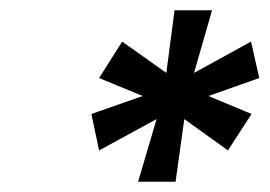

<svg xmlns="http://www.w3.org/2000/svg" viewBox="-20 -690 525 374"><path d="M393 -670H320L304 -548L218 -609L173 -538L258 -503L158 -468L173 -397L285 -458L249 -336H322L339 -458L424 -397L470 -468L386 -503L485 -538L469 -609L358 -548Z"/></svg>

Font: LT Wave Text Italic
Style: Regular
Weight: 400
Designer: Daniel Lyons
Version: Version 2.5 (Glyphs App)